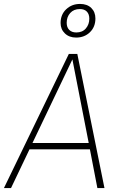

<svg xmlns="http://www.w3.org/2000/svg" viewBox="-33 -956 612 976"><path d="M424 -197H117L23 0H-13L317 -682H360L498 0H462ZM418 -229 335 -654 132 -229ZM452 -862Q452 -819 424 -792Q396 -765 354 -765Q319 -765 297 -786Q275 -807 275 -839Q275 -882 303.5 -909Q332 -936 374 -936Q410 -936 431 -915.5Q452 -895 452 -862ZM306 -840Q306 -817 319 -804Q332 -791 355 -791Q386 -791 403.5 -811.5Q421 -832 421 -861Q421 -884 408.5 -897Q396 -910 373 -910Q342 -910 324 -890Q306 -870 306 -840Z"/></svg>

Font: FiraGO UltraLight
Style: Italic
Weight: 200
Italic angle: -8°
Designer: bBox Type GmbH
Foundry: bBox Type GmbH
Version: Version 1.001